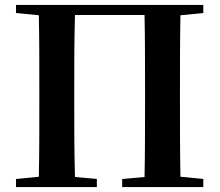

<svg xmlns="http://www.w3.org/2000/svg" viewBox="-20 -761 893 781"><path d="M45 -708 138 -699C140 -598 140 -496 140 -394V-350C140 -241 140 -141 138 -42L45 -33V0H374V-33L285 -41C282 -142 282 -242 282 -351V-394C282 -497 282 -599 285 -700H568C570 -598 570 -496 570 -394V-351C570 -241 570 -141 568 -41L477 -33V0H807V-33L714 -42C712 -142 712 -242 712 -350V-394C712 -497 712 -599 714 -699L807 -708V-741H45Z"/></svg>

Font: Noto Serif CJK HK
Style: Bold
Weight: 700
Designer: Ryoko NISHIZUKA 西塚涼子 (kana & ideographs); Frank Grießhammer (Latin, Greek & Cyrillic); Wenlong ZHANG 张文龙 (bopomofo); San
Foundry: Adobe
Version: Version 2.001;hotconv 1.1.0;makeotfexe 2.6.0